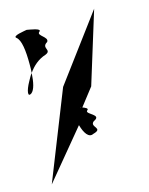

<svg xmlns="http://www.w3.org/2000/svg" viewBox="-94 -837 553 711"><g transform="rotate(-15 182.0 -481.0)"><path d="M16 -187 170 -373C179 -341 194 -318 213 -328C258 -340 204 -355 227 -373C265 -390 202 -405 213 -417C224 -424 207 -430 199 -433L251 -500L336 -775L150 -525ZM30 -532C43 -542 49 -570 51 -605C44 -596 39 -586 34 -577C16 -545 13 -520 30 -532ZM30 -745C47 -733 52 -689 52 -639C52 -627 52 -616 51 -605C67 -628 89 -648 118 -657C147 -669 107 -684 136 -701C149 -718 102 -733 118 -745C132 -756 83 -762 74 -764C66 -762 16 -756 30 -745ZM74 -764C76 -764 76 -764 74 -764ZM193 -435C191 -436 191 -436 193 -436C195 -436 195 -436 193 -435Z"/></g></svg>

Font: bitstorm
Style: ulcn
Weight: 400
Version: Version 0.2